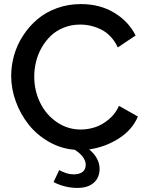

<svg xmlns="http://www.w3.org/2000/svg" viewBox="-20 -734 724 947"><path d="M660.2 -159.2Q632.8 -93.8 565.9 -51Q499 -8.3 419.9 2.9Q471.2 45.9 471.2 99.1Q471.2 142.1 442.4 167.5Q413.6 192.9 361.8 192.9Q300.3 192.9 244.1 164.1L272 105Q310.1 126 342.8 126Q371.1 126 387 114Q402.8 102.1 402.8 79.1Q402.8 40 349.1 4.9Q281.2 -0.5 221.9 -34.2Q162.6 -67.9 122.1 -118.7Q81.5 -169.4 58.3 -232.4Q35.2 -295.4 35.2 -359.9Q35.2 -411.6 49.8 -462.6Q64.5 -513.7 94 -558.8Q123.5 -604 164.1 -638.7Q204.6 -673.3 260.3 -693.6Q315.9 -713.9 378.9 -713.9Q472.2 -713.9 542.7 -671.6Q613.3 -629.4 648.9 -559.1L561 -500Q546.9 -530.8 525.4 -553.5Q503.9 -576.2 478.5 -588.6Q453.1 -601.1 427.5 -606.9Q401.9 -612.8 375 -612.8Q332 -612.8 294.9 -597.9Q257.8 -583 231.4 -558.1Q205.1 -533.2 186 -500Q167 -466.8 158 -430.2Q148.9 -393.6 148.9 -356Q148.9 -287.1 178 -227.5Q207 -168 260.3 -131.6Q313.5 -95.2 377.9 -95.2Q414.6 -95.2 449.5 -106.7Q484.4 -118.2 516.8 -145.3Q549.3 -172.4 566.9 -211.9Z"/></svg>

Font: Rawline SemiBold
Style: Regular
Weight: 600
Designer: Matt McInerney, Pablo Impallari, Rodrigo Fuenzalida
Foundry: Matt McInerney, Pablo Impallari, Rodrigo Fuenzalida
Version: Version 4.020;PS 004.020;hotconv 1.0.88;makeotf.lib2.5.64775